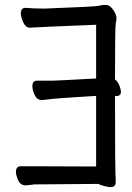

<svg xmlns="http://www.w3.org/2000/svg" viewBox="-20 -740 540 783"><path d="M161 -705Q375 -713 384.5 -716.5Q394 -720 411 -720Q428 -720 441.5 -700Q455 -680 455 -667Q455 -658 452 -644.5Q449 -631 449 -416Q460 -408 466.5 -392Q473 -376 473 -366Q473 -356 467.5 -352Q462 -348 455 -348H454L449 -349Q449 -39 452 -3V3Q452 11 447.5 17Q443 23 432 23Q417 23 389 14Q388 13 382 10L120 12Q91 16 84 16Q64 16 54 -5Q45 -25 45 -39Q45 -62 65 -62H129L372 -61V-349Q207 -339 182.5 -335.5Q158 -332 150 -332Q131 -332 121.5 -352.5Q112 -373 112 -388Q112 -411 131 -411H195Q209 -411 372 -420V-639Q120 -629 102 -627Q85 -627 75 -648.5Q65 -670 65 -685Q65 -708 84 -708Q84 -708 85 -708Q116 -705 161 -705Z"/></svg>

Font: Moon Stars Kai HW
Style: Bold
Weight: 700
Designer: GuiWonder
Version: Version 1.101